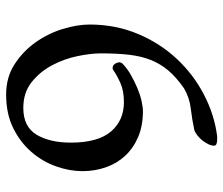

<svg xmlns="http://www.w3.org/2000/svg" viewBox="-71 -641 728 626"><g transform="rotate(-90 293.0 -328.0)"><path d="M131 6Q131 -3 136 -13Q141 -23 148 -32Q155 -41 164 -48Q173 -55 180 -58Q217 -66 252 -70Q287 -74 318 -92Q354 -117 376 -143Q398 -169 410.5 -200.5Q423 -232 427.5 -271.5Q432 -311 432 -363Q432 -396 423 -439.5Q414 -483 393 -522.5Q372 -562 338 -589Q304 -616 254 -616Q193 -616 167 -573Q141 -530 141 -461Q141 -373 177 -330.5Q213 -288 273 -288Q310 -288 335.5 -299.5Q361 -311 378 -323Q382 -325 383 -325Q390 -325 394 -321.5Q398 -318 400 -313.5Q402 -309 402.5 -306Q403 -303 403 -303Q403 -300 400 -294Q384 -278 362 -265.5Q340 -253 318.5 -244Q297 -235 277 -230.5Q257 -226 244 -226Q196 -226 159.5 -241.5Q123 -257 98 -284Q73 -311 60.5 -347Q48 -383 48 -423Q48 -465 63.5 -509Q79 -553 110.5 -589.5Q142 -626 188.5 -649Q235 -672 298 -672Q354 -672 396.5 -644.5Q439 -617 468 -576Q497 -535 511.5 -487.5Q526 -440 526 -400Q526 -315 495.5 -242.5Q465 -170 414 -115.5Q363 -61 297.5 -27Q232 7 162 16H151Q131 16 131 6Z"/></g></svg>

Font: Asar
Style: Regular
Weight: 400
Designer: Eben Sorkin
Foundry: Eben Sorkin, Pria Ravichandran
Version: Version 1.003; ttfautohint (v1.3) -l 8 -r 50 -G 0 -x 0 -H 45